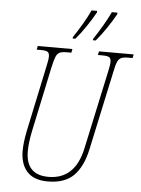

<svg xmlns="http://www.w3.org/2000/svg" viewBox="-61 -979 763 1037"><g transform="rotate(5 320.0 -460.5)"><path d="M88 -143Q88 -187 101 -252L176 -606Q185 -645 185 -663Q185 -682 175 -688Q165 -694 139 -694H116L120 -714H308L304 -694H279Q253 -694 240.5 -688Q228 -682 220.5 -664.5Q213 -647 204 -606L129 -252Q116 -189 116 -143Q116 -15 239 -15Q382 -15 419 -183L510 -606Q519 -645 519 -663Q519 -682 509 -688Q499 -694 473 -694H448L452 -714H640L636 -694H613Q587 -694 574 -688Q561 -682 553.5 -664.5Q546 -647 538 -606L447 -183Q427 -89 378.5 -39.5Q330 10 237 10Q162 10 125 -30.5Q88 -71 88 -143ZM305 -779Q361 -862 393 -931H423V-923Q404 -888 375 -845Q346 -802 319 -771H304ZM415 -779Q470 -862 503 -931H533V-923Q514 -888 485 -845Q456 -802 429 -771H414Z"/></g></svg>

Font: Noto Serif CondThin
Style: Italic
Weight: 250
Width: 3
Italic angle: -12°
Designer: Monotype Design Team
Foundry: Monotype Imaging Inc.
Version: Version 1.001